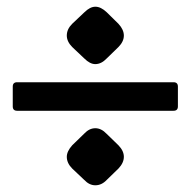

<svg xmlns="http://www.w3.org/2000/svg" viewBox="-20 -536 568 572"><path d="M231 -499Q248 -516 264.2 -516Q280.5 -516 298 -499.4L333 -465Q349 -447.5 349 -430Q349 -412.4 333 -396L298 -362Q282 -345 263.8 -345Q248 -345 231 -362L195 -396Q179 -412.4 179 -430.1Q179 -449 195 -465ZM18 -278Q18 -291 31 -291H497Q510 -291 510 -278V-219Q510 -206 497 -206H31Q18 -206 18 -219ZM231 -138Q246 -154 264 -154Q282 -154 298 -137L333 -103Q349 -86.5 349 -68.8Q349 -51 333 -34L298 0Q282.9 16 264 16Q246 16 231 0L195 -34Q179 -50.2 179 -68.8Q179 -85 195 -103Z"/></svg>

Font: Young Serif Light
Style: Regular
Weight: 300
Designer: Bastien Sozeau
Foundry: NBR — Bastien Sozeau
Version: Version 5.001